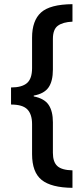

<svg xmlns="http://www.w3.org/2000/svg" viewBox="-20 -739 403 922"><path d="M328 163Q226 162 180 125Q134 88 134 1V-143Q134 -190 111.5 -213.5Q89 -237 33 -237V-319Q85 -319 109.5 -340Q134 -361 134 -412V-558Q134 -640 177 -679Q220 -718 328 -719V-635Q282 -633 258 -615.5Q234 -598 234 -552V-405Q234 -349 213 -319Q192 -289 142 -280V-276Q193 -266 213.5 -235.5Q234 -205 234 -152V-5Q234 39 255.5 58.5Q277 78 328 79Z"/></svg>

Font: Noto Sans Thai Looped UI Condensed Medium
Style: Regular
Weight: 500
Width: 3
Designer: Cadson Demak Team
Foundry: Cadson Demak Co., Ltd.
Version: Version 1.000